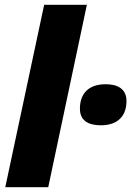

<svg xmlns="http://www.w3.org/2000/svg" viewBox="-20 -780 547 800"><path d="M2 0H181L342 -760H164ZM400 -258C476 -258 507 -302 507 -359C507 -412 467 -429 420 -429C351 -429 313 -392 313 -327C313 -278 347 -258 400 -258Z"/></svg>

Font: Noto Sans SemiCondensed Black
Style: Italic
Weight: 900
Width: 4
Italic angle: -12°
Designer: Monotype Design Team
Foundry: Monotype Imaging Inc.
Version: Version 2.013